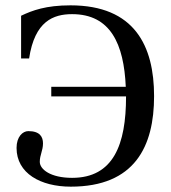

<svg xmlns="http://www.w3.org/2000/svg" viewBox="-20 -685 642 719"><path d="M42 -131C42 -36 132 14 245 14C485 14 557 -137 557 -325C557 -513 484 -665 244 -665C152 -665 101 -646 59 -626V-466H89C110 -606 180 -632 250 -632C394 -632 444 -520 451 -360H172V-324H452V-323C452 -144 405 -19 250 -19C169 -19 129 -51 129 -79C129 -105 141 -121 141 -148C141 -173 129 -194 86 -194C65 -194 42 -173 42 -131Z"/></svg>

Font: erewhon
Style: Regular
Weight: 400
Version: Version 1.0.0